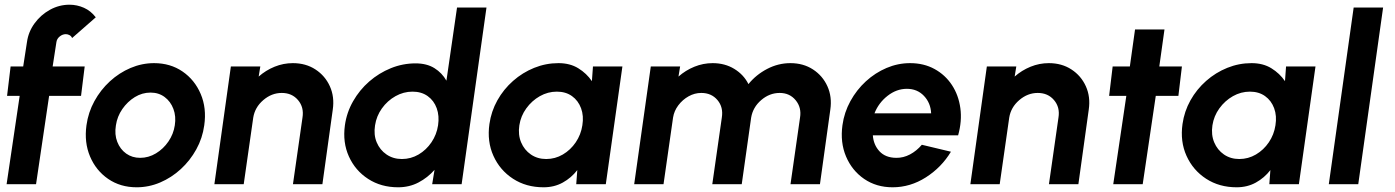

<svg xmlns="http://www.w3.org/2000/svg" viewBox="-20 -782 5920 815"><path d="M219.5 -603.5 203.5 -500H339.5L324 -375H188.5L133 0H8L63.5 -375H10L25 -500H78.5L94.5 -603.5Q100.5 -647 126.8 -683Q153 -719 192 -740.5Q231 -762 275 -762Q307 -762 336.2 -749Q365.5 -736 386.5 -708.5L286 -620.5Q283 -628.5 275.2 -632.8Q267.5 -637 259.5 -637Q245.5 -637 233.5 -627.2Q221.5 -617.5 219.5 -603.5Z M560 13Q491 13 439.2 -22.5Q387.5 -58 362.2 -117.8Q337 -177.5 347 -250Q354.5 -305 380.8 -352.8Q407 -400.5 446.5 -436.8Q486 -473 534.2 -493.5Q582.5 -514 634 -514Q703 -514 754.8 -478.5Q806.5 -443 832 -383Q857.5 -323 847 -250Q839.5 -195.5 813.2 -148Q787 -100.5 747.5 -64.2Q708 -28 660 -7.5Q612 13 560 13ZM575 -112Q610.5 -112 642 -131Q673.5 -150 695 -181.5Q716.5 -213 722 -250Q728 -288 716 -319.8Q704 -351.5 678.8 -370.2Q653.5 -389 619 -389Q583.5 -389 552.2 -369.8Q521 -350.5 499.2 -319Q477.5 -287.5 472 -250Q465.5 -211 477.8 -179.8Q490 -148.5 515.5 -130.2Q541 -112 575 -112Z M1392.5 -316.5 1348.5 0H1223.5L1264 -283Q1271 -326.5 1245.2 -357Q1219.5 -387.5 1176 -387.5Q1133 -387.5 1097.5 -357Q1062 -326.5 1055 -283L1014.5 0H890L960 -500H1085L1078 -457Q1108 -483.5 1145.5 -498.8Q1183 -514 1223 -514Q1278 -514 1319 -487.2Q1360 -460.5 1380.2 -415.8Q1400.5 -371 1392.5 -316.5Z M1920 -750H2045L1939.5 0H1814.5L1824.5 -61Q1795.5 -28 1756.5 -7.5Q1717.5 13 1670 13Q1597.5 13 1542.8 -22.5Q1488 -58 1461 -117.8Q1434 -177.5 1444 -250Q1451.5 -304.5 1478.8 -352.2Q1506 -400 1547.2 -436Q1588.5 -472 1639 -492.5Q1689.5 -513 1744 -513Q1791.5 -513 1824 -492.8Q1856.5 -472.5 1875 -439.5ZM1686 -107Q1724 -107 1756.8 -126.2Q1789.5 -145.5 1811.5 -178Q1833.5 -210.5 1839.5 -250Q1845.5 -290 1833.8 -322.5Q1822 -355 1795.5 -374Q1769 -393 1731 -393Q1693 -393 1658.8 -373.8Q1624.5 -354.5 1601.2 -322Q1578 -289.5 1572 -250Q1565.5 -210 1579 -177.8Q1592.5 -145.5 1620.8 -126.2Q1649 -107 1686 -107Z M2497 -500H2622L2551.5 0H2426L2430.5 -60Q2405 -27 2368.8 -7Q2332.5 13 2287.5 13Q2213.5 13 2157.8 -23.2Q2102 -59.5 2074.5 -120.5Q2047 -181.5 2057.5 -255.5Q2065 -309 2091.2 -356Q2117.5 -403 2157.8 -438.5Q2198 -474 2247.5 -494Q2297 -514 2350.5 -514Q2399.5 -514 2434.8 -492.2Q2470 -470.5 2492.5 -437.5ZM2298.5 -107Q2336.5 -107 2369.2 -126.2Q2402 -145.5 2424 -178Q2446 -210.5 2452 -250Q2458.5 -290 2446.5 -322.5Q2434.5 -355 2408 -374Q2381.5 -393 2343.5 -393Q2305.5 -393 2271.5 -373.8Q2237.5 -354.5 2214 -322Q2190.5 -289.5 2184.5 -250Q2178.5 -210 2192 -177.8Q2205.5 -145.5 2233.5 -126.2Q2261.5 -107 2298.5 -107Z M2672 0 2742.5 -500H2867L2860 -457Q2890 -483.5 2927.5 -498.8Q2965 -514 3005 -514Q3057 -514 3097 -489.5Q3137 -465 3157 -425Q3189.5 -465 3236.5 -489.5Q3283.5 -514 3335 -514Q3390 -514 3431 -487.2Q3472 -460.5 3492.2 -415.8Q3512.5 -371 3504.5 -316.5L3460.5 0H3335.5L3376 -283Q3383 -325.5 3357.5 -356.5Q3332 -387.5 3289.5 -387.5Q3246.5 -387.5 3211.2 -357.2Q3176 -327 3168.5 -283L3128.5 0H3003.5L3044 -283Q3051 -327 3025.5 -357.2Q3000 -387.5 2957 -387.5Q2928.5 -387.5 2903 -373.2Q2877.5 -359 2859.5 -335.2Q2841.5 -311.5 2837 -283L2796.5 0Z M3769 13Q3700 13 3648.2 -22.5Q3596.5 -58 3571.2 -117.8Q3546 -177.5 3556 -250.5Q3563.5 -305 3589.8 -352.8Q3616 -400.5 3655.5 -436.8Q3695 -473 3743.2 -493.5Q3791.5 -514 3843 -514Q3901.5 -514 3947 -489Q3992.5 -464 4020.8 -421Q4049 -378 4056.5 -323Q4064 -268 4047 -207.5H3685Q3688 -167 3713.2 -139.8Q3738.5 -112.5 3784 -112Q3814.5 -111.5 3842.8 -126.5Q3871 -141.5 3893 -167.5L4016.5 -138Q3976.5 -71.5 3910.2 -29.2Q3844 13 3769 13ZM3692 -301H3932.5Q3930.5 -345 3902 -375Q3873.5 -405 3829.5 -405Q3785.5 -405 3747.5 -375.2Q3709.5 -345.5 3692 -301Z M4601.5 -316.5 4557.5 0H4432.5L4473 -283Q4480 -326.5 4454.2 -357Q4428.5 -387.5 4385 -387.5Q4342 -387.5 4306.5 -357Q4271 -326.5 4264 -283L4223.5 0H4099L4169 -500H4294L4287 -457Q4317 -483.5 4354.5 -498.8Q4392 -514 4432 -514Q4487 -514 4528 -487.2Q4569 -460.5 4589.2 -415.8Q4609.5 -371 4601.5 -316.5Z M4982 -375H4886L4830.5 0H4705.5L4761 -375H4688L4703 -500H4776L4798 -657H4923L4901 -500H4997Z M5439 -500H5564L5493.5 0H5368L5372.5 -60Q5347 -27 5310.8 -7Q5274.5 13 5229.5 13Q5155.5 13 5099.8 -23.2Q5044 -59.5 5016.5 -120.5Q4989 -181.5 4999.5 -255.5Q5007 -309 5033.2 -356Q5059.5 -403 5099.8 -438.5Q5140 -474 5189.5 -494Q5239 -514 5292.5 -514Q5341.5 -514 5376.8 -492.2Q5412 -470.5 5434.5 -437.5ZM5240.5 -107Q5278.5 -107 5311.2 -126.2Q5344 -145.5 5366 -178Q5388 -210.5 5394 -250Q5400.5 -290 5388.5 -322.5Q5376.5 -355 5350 -374Q5323.5 -393 5285.5 -393Q5247.5 -393 5213.5 -373.8Q5179.5 -354.5 5156 -322Q5132.5 -289.5 5126.5 -250Q5120.5 -210 5134 -177.8Q5147.5 -145.5 5175.5 -126.2Q5203.5 -107 5240.5 -107Z M5620.5 0 5726 -750H5851L5745.5 0Z"/></svg>

Font: Urbanist
Style: Bold Italic
Weight: 700
Italic angle: -8°
Designer: Corey Hu
Foundry: Corey Hu
Version: Version 1.330; ttfautohint (v1.8.4.7-5d5b)